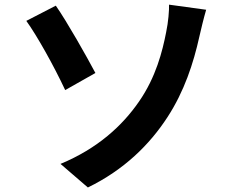

<svg xmlns="http://www.w3.org/2000/svg" viewBox="-20 -773 1040 837"><path d="M243.7 -58.5 363.1 44.3C521.2 -32.8 632.1 -142.3 710.3 -262.6C783.3 -374.8 823.3 -496.8 849.2 -613.9C855.7 -642.7 867.5 -692.1 878.7 -730.5L716.9 -752.7C717.7 -728.2 713.9 -677.7 704.3 -632.5C688.1 -549.7 660.1 -437 585.8 -330C513.5 -225.3 405.9 -125.7 243.7 -58.5ZM223.3 -748.3 94.7 -682C140.9 -618 214.1 -487.4 264.2 -380.3L395.9 -454.8C358.8 -524.9 272.7 -677.6 223.3 -748.3Z"/></svg>

Font: Source Han Sans JP VF
Style: Regular
Weight: 250
Designer: Ryoko NISHIZUKA 西塚涼子 (kana, bopomofo & ideographs); Paul D. Hunt (Latin, Greek & Cyrillic); Sandoll Communications 산돌커뮤니
Foundry: Adobe
Version: Version 2.004;hotconv 1.0.118;makeotfexe 2.5.65603